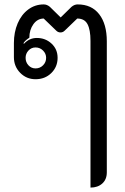

<svg xmlns="http://www.w3.org/2000/svg" viewBox="-20 -613 567 870"><path d="M390 -428Q390 -478 376.5 -503.5Q363 -529 330 -529L273 -474Q265 -466 254 -466Q243 -466 235 -474L178 -529Q150 -529 131.5 -503.5Q113 -478 113 -442Q95 -431 86 -417L89 -415Q113 -441 147 -441Q186 -441 213.5 -415.5Q241 -390 241 -351Q241 -310 212.5 -282Q184 -254 141 -254Q100 -254 71.5 -283Q43 -312 43 -354V-418Q43 -467 60 -507Q77 -547 108 -570Q139 -593 178 -593Q193 -593 206 -582L255 -534L304 -582Q317 -593 332 -593Q395 -593 429.5 -548.5Q464 -504 464 -426V168Q464 200 443.5 218.5Q423 237 390 237ZM189 -351Q189 -370 175 -384Q161 -398 141 -398Q122 -398 109 -384Q96 -370 96 -351Q96 -331 109 -317Q122 -303 141 -303Q161 -303 175 -317Q189 -331 189 -351Z"/></svg>

Font: K2D Light
Style: Regular
Weight: 300
Designer: Katatrad Aksorn Co.,Ltd.
Foundry: Cadson Demak Co.,Ltd.
Version: Version 1.000; ttfautohint (v1.6)